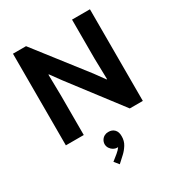

<svg xmlns="http://www.w3.org/2000/svg" viewBox="-231 -866 1207 1306"><g transform="rotate(-30 372.5 -212.5)"><path d="M70.3 -719.7H172.9L477.5 -328.1L534.2 -250H538.1L534.2 -413.1V-719.7H674.8V0H572.3L269.5 -396.5L211.9 -475.6H208L210.9 -309.6V0H70.3ZM294.4 258.8 339.4 222.7Q359.9 206.1 372.1 188Q369.6 188.5 364.7 188.5Q350.1 188.5 335.9 180.4Q321.8 172.4 312.3 158.2Q302.7 144 302.2 126Q302.7 107.9 311.8 93.8Q320.8 79.6 335 72.3Q349.1 64.9 364.7 65.4Q394 64.5 412.4 83Q430.7 101.6 430.2 135.7Q430.7 172.4 412.4 201.7Q394 231 371.6 251L323.7 294.9Z"/></g></svg>

Font: Reddit Sans Vanilla
Style: Bold
Weight: 700
Designer: Stephen Hutchings
Foundry: Reddit
Version: Version 1.013